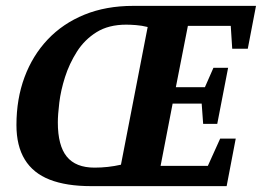

<svg xmlns="http://www.w3.org/2000/svg" viewBox="-20 -634 892 654"><path d="M290 0Q206 0 149.5 -22Q93 -44 64.5 -90.5Q36 -137 36 -208Q36 -297 63.5 -371Q91 -445 142.5 -499.5Q194 -554 267.5 -584Q341 -614 434 -614H852L824 -468H771L766 -546H620L579 -337H678L707 -403H757L720 -212H672L667 -281H568L527 -69H688L730 -162H783L752 0ZM302 -63Q325 -63 347.5 -65.5Q370 -68 392 -73L483 -542Q463 -547 443.5 -548.5Q424 -550 410 -550Q350 -550 309 -524.5Q268 -499 242 -458Q216 -417 201.5 -371.5Q187 -326 182 -284.5Q177 -243 177 -217Q177 -138 207.5 -100.5Q238 -63 302 -63Z"/></svg>

Font: Manuale
Style: Bold Italic
Weight: 700
Italic angle: -11°
Version: Version 1.002